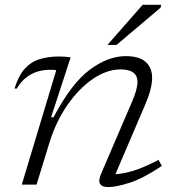

<svg xmlns="http://www.w3.org/2000/svg" viewBox="-20 -750 714 780"><path d="M48 -390 39 -390.5Q55.5 -443.5 81.2 -471.5Q107 -499.5 142 -510Q177 -520.5 220.5 -520.5Q245 -520.5 267 -517L187.5 -273.5H197.5Q269.5 -410.5 344 -466.2Q418.5 -522 490.5 -522Q546.5 -522 572.2 -498Q598 -474 598 -434Q598 -413 591.2 -386Q584.5 -359 569 -323L449 -42.5Q480 -43.5 522.5 -56.5Q565 -69.5 624 -100.5L637.5 -76Q560.5 -24.5 505.8 -7.2Q451 10 420 10Q394.5 10 386.5 -3Q378.5 -16 391.5 -46L516.5 -337Q538.5 -388 538.5 -417Q538.5 -468 470 -468Q414 -468 357.5 -429.5Q301 -391 254.2 -323.8Q207.5 -256.5 181 -171L128.5 0H68.5L208.5 -464.5Q204 -466 197.2 -466.2Q190.5 -466.5 184.5 -466.5Q93.5 -466.5 48 -390ZM416.5 -567.5 559.5 -730.5H635L632 -718.5L453.5 -567.5Z"/></svg>

Font: Newsreader 6pt Light
Style: Italic
Weight: 300
Italic angle: -17°
Designer: Hugues Gentile
Foundry: Production Type
Version: Version 1.003; ttfautohint (v1.8.3)